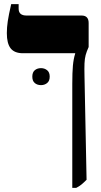

<svg xmlns="http://www.w3.org/2000/svg" viewBox="-20 -667 489 927"><path d="M329 240V-262Q329 -317 332 -350Q335 -383 343 -408V-410H91Q50 -410 31.5 -433.5Q13 -457 13 -507Q13 -534 17.5 -564.5Q22 -595 34 -647H70V-625Q70 -592 108 -592H374Q408 -592 408 -556V-440Q398 -418 393.5 -401Q389 -384 388 -361Q387 -338 388 -297L398 201Q383 216 372.5 224.5Q362 233 348 240ZM136 -297Q136 -318 148 -328Q160 -338 178 -338Q195 -338 207.5 -328Q220 -318 220 -297Q220 -276 207.5 -266Q195 -256 178 -256Q160 -256 148 -266Q136 -276 136 -297Z"/></svg>

Font: Noto Serif Hebrew Condensed Black
Style: Regular
Weight: 900
Width: 3
Designer: Monotype Design Team
Foundry: Monotype Imaging Inc.
Version: Version 2.004; ttfautohint (v1.8.4.7-5d5b)